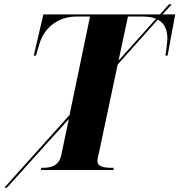

<svg xmlns="http://www.w3.org/2000/svg" viewBox="-87 -780 824 881"><path d="M101 0H433L435 -10H429C389 -10 360 -15 360 -42C360 -49 362 -59 367 -79L453 -484L637 -690C666 -674 681 -646 681 -604C681 -586 675 -544 672 -525H682L717 -714H659L701 -760H688L647 -714H112L68 -525H78L94 -579C117 -656 183 -704 262 -704H326L232 -252L-67 81H-55L229 -234L194 -68C184 -20 148 -10 109 -10H102ZM500 -704H568C592 -704 612 -701 629 -694L457 -502Z"/></svg>

Font: Noto Serif Display SemiCondensed ExtraBold
Style: Italic
Weight: 800
Width: 4
Italic angle: -12°
Designer: Monotype Design Team
Foundry: Monotype Imaging Inc.
Version: Version 2.009